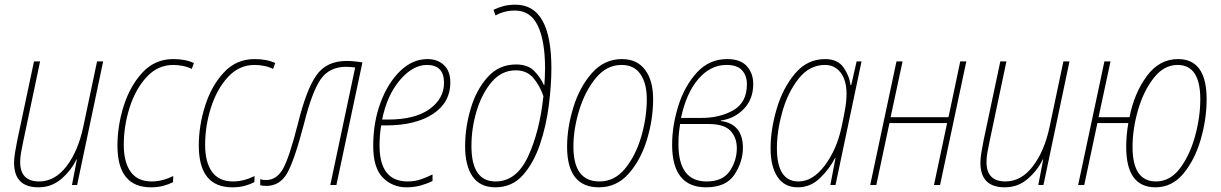

<svg xmlns="http://www.w3.org/2000/svg" viewBox="-20 -789 5208 819"><path d="M306 -109H308L287 0H309L420 -527H394L335 -247Q313 -144 263.5 -79.5Q214 -15 147 -15Q66 -15 66 -98Q66 -117 70 -139.5Q74 -162 79 -185L151 -527H125L54 -192Q49 -167 44.5 -140.5Q40 -114 40 -95Q40 10 144 10Q201 10 243 -27Q285 -64 306 -109Z M718 -12 719 -38Q672 -15 627 -15Q567 -15 537.5 -56Q508 -97 508 -171Q508 -252 533 -330.5Q558 -409 605.5 -460.5Q653 -512 719 -512Q738 -512 759 -508Q780 -504 798 -495L807 -520Q772 -537 719 -537Q641 -537 588 -480Q535 -423 508 -338Q481 -253 481 -168Q481 10 624 10Q654 10 677.5 3.5Q701 -3 718 -12Z M1065 -12 1066 -38Q1019 -15 974 -15Q914 -15 884.5 -56Q855 -97 855 -171Q855 -252 880 -330.5Q905 -409 952.5 -460.5Q1000 -512 1066 -512Q1085 -512 1106 -508Q1127 -504 1145 -495L1154 -520Q1119 -537 1066 -537Q988 -537 935 -480Q882 -423 855 -338Q828 -253 828 -168Q828 10 971 10Q1001 10 1024.5 3.5Q1048 -3 1065 -12Z M1277 -262Q1311 -398 1348 -451Q1385 -504 1456 -504Q1476 -504 1495 -501L1389 0H1415L1526 -523Q1512 -525 1494.5 -527Q1477 -529 1458 -529Q1372 -529 1329 -467Q1286 -405 1251 -262Q1213 -113 1186 -67Q1159 -21 1115 -21Q1107 -21 1100.5 -22Q1094 -23 1090 -25V1Q1100 4 1116 4Q1174 4 1205 -50.5Q1236 -105 1277 -262Z M1825 -17V-45Q1804 -34 1777 -24.5Q1750 -15 1719 -15Q1599 -15 1599 -168Q1599 -215 1606 -254H1625Q1753 -254 1827 -303Q1901 -352 1901 -437Q1901 -485 1874 -511Q1847 -537 1803 -537Q1740 -537 1687.5 -486.5Q1635 -436 1603.5 -352Q1572 -268 1572 -166Q1572 -73 1613 -31.5Q1654 10 1714 10Q1748 10 1777 1.5Q1806 -7 1825 -17ZM1801 -512Q1874 -512 1874 -436Q1874 -368 1812 -323.5Q1750 -279 1635 -279H1610Q1631 -383 1686 -447.5Q1741 -512 1801 -512Z M2332 -498Q2332 -769 2179 -769Q2150 -769 2127.5 -763Q2105 -757 2085 -747L2094 -723Q2130 -744 2177 -744Q2243 -744 2274 -679.5Q2305 -615 2305 -497Q2305 -476 2304 -457.5Q2303 -439 2302 -426H2300Q2286 -458 2259 -486Q2232 -514 2181 -514Q2108 -514 2059.5 -459.5Q2011 -405 1987.5 -324.5Q1964 -244 1964 -165Q1964 -82 1996 -36Q2028 10 2093 10Q2164 10 2210 -41.5Q2256 -93 2283 -172.5Q2310 -252 2321 -339Q2332 -426 2332 -498ZM1991 -166Q1991 -243 2013.5 -317Q2036 -391 2078 -440Q2120 -489 2180 -489Q2227 -489 2254.5 -457Q2282 -425 2298 -379Q2282 -228 2232.5 -121.5Q2183 -15 2094 -15Q1991 -15 1991 -166Z M2766 -366Q2766 -446 2731.5 -491.5Q2697 -537 2633 -537Q2558 -537 2505.5 -478Q2453 -419 2426 -332Q2399 -245 2399 -163Q2399 10 2535 10Q2610 10 2661.5 -48Q2713 -106 2739.5 -193Q2766 -280 2766 -366ZM2426 -163Q2426 -239 2451 -320Q2476 -401 2522 -456.5Q2568 -512 2631 -512Q2685 -512 2712 -472.5Q2739 -433 2739 -366Q2739 -288 2715.5 -207Q2692 -126 2647 -70.5Q2602 -15 2537 -15Q2426 -15 2426 -163Z M3149 -158Q3149 -260 3055 -273V-275Q3113 -283 3153 -324.5Q3193 -366 3193 -431Q3193 -476 3166 -506.5Q3139 -537 3082 -537Q3005 -537 2952.5 -479.5Q2900 -422 2873.5 -337.5Q2847 -253 2847 -172Q2847 10 2992 10Q3078 10 3113.5 -45Q3149 -100 3149 -158ZM3079 -512Q3125 -512 3145.5 -489Q3166 -466 3166 -430Q3166 -352 3108.5 -319Q3051 -286 2973 -286H2885Q2907 -391 2958.5 -451.5Q3010 -512 3079 -512ZM2874 -174Q2874 -204 2876.5 -226.5Q2879 -249 2881 -260H3003Q3069 -260 3096 -231Q3123 -202 3123 -157Q3123 -104 3093 -59.5Q3063 -15 2994 -15Q2874 -15 2874 -174Z M3294 -157Q3294 -231 3317.5 -313.5Q3341 -396 3387 -454Q3433 -512 3499 -512Q3541 -512 3566 -479Q3591 -446 3591 -389Q3591 -358 3584.5 -321.5Q3578 -285 3569 -244Q3549 -151 3498 -83Q3447 -15 3386 -15Q3294 -15 3294 -157ZM3542 -115H3544L3522 0H3544L3655 -527H3634L3611 -426H3608Q3603 -466 3578 -501.5Q3553 -537 3500 -537Q3423 -537 3371 -475Q3319 -413 3293 -324.5Q3267 -236 3267 -156Q3267 -79 3296.5 -34.5Q3326 10 3383 10Q3437 10 3477.5 -29Q3518 -68 3542 -115Z M3718 0 3774 -264H4020L3964 0H3990L4102 -527H4076L4026 -289H3779L3830 -527H3804L3692 0Z M4428 -109H4430L4409 0H4431L4542 -527H4516L4457 -247Q4435 -144 4385.5 -79.5Q4336 -15 4269 -15Q4188 -15 4188 -98Q4188 -117 4192 -139.5Q4196 -162 4201 -185L4273 -527H4247L4176 -192Q4171 -167 4166.5 -140.5Q4162 -114 4162 -95Q4162 10 4266 10Q4323 10 4365 -27Q4407 -64 4428 -109Z M5127 -366Q5127 -537 5005 -537Q4925 -537 4871.5 -464Q4818 -391 4798 -289H4666L4717 -527H4691L4579 0H4605L4661 -264H4793Q4784 -212 4784 -162Q4784 10 4909 10Q4979 10 5027.5 -48Q5076 -106 5101.5 -193Q5127 -280 5127 -366ZM4811 -162Q4811 -239 4834.5 -320Q4858 -401 4901.5 -456.5Q4945 -512 5003 -512Q5100 -512 5100 -366Q5100 -289 5077.5 -207.5Q5055 -126 5013 -70.5Q4971 -15 4911 -15Q4811 -15 4811 -162Z"/></svg>

Font: Noto Sans Display SemiCondensed Thin
Style: Italic
Weight: 250
Width: 4
Designer: Monotype Design team
Foundry: Monotype Imaging Inc.
Version: 1.000